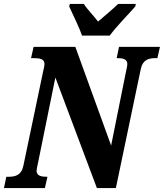

<svg xmlns="http://www.w3.org/2000/svg" viewBox="-41 -951 829 971"><path d="M374 -771H514C548 -818 610 -880 643 -918L646 -931H556C535 -910 485 -867 455 -842C436 -867 396 -909 383 -931H312L309 -918C326 -880 361 -810 374 -771ZM-21 0H186L199 -57H195C170 -57 144 -61 144 -87C144 -93 146 -103 150 -121L239 -559L449 0H545L671 -602C681 -650 712 -657 745 -657H755L768 -714H561L549 -657H554C578 -657 603 -653 603 -627C603 -619 600 -605 597 -593L521 -215L340 -714H129L116 -657H127C161 -657 184 -653 184 -627C184 -619 181 -607 177 -589L77 -112C67 -64 35 -57 2 -57H-9Z"/></svg>

Font: Noto Serif ExtraCondensed Black
Style: Italic
Weight: 900
Width: 2
Italic angle: -12°
Designer: Monotype Design Team
Foundry: Monotype Imaging Inc.
Version: Version 2.014